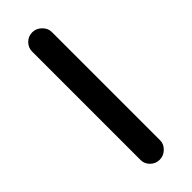

<svg xmlns="http://www.w3.org/2000/svg" viewBox="-238 -718 754 754"><g transform="rotate(-45 139.0 -341.0)"><path d="M85 -39V-642Q85 -663 100.5 -679Q116 -695 139 -695Q161 -695 177.5 -678.5Q194 -662 194 -642V-39Q194 -19 177.5 -3Q161 13 139 13Q117 13 101 -2.5Q85 -18 85 -39Z"/></g></svg>

Font: 寒蝉全圆体 Bold
Style: Regular
Weight: 700
Designer: Warren2060
      Designed by Motoya company      

      [Varela Round]
      Joe Prince(Latin component); Avraham Cornf
Foundry: ChillType
Version: Version 3.200